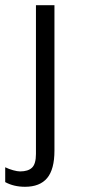

<svg xmlns="http://www.w3.org/2000/svg" viewBox="-54 -531 334 737"><path d="M155 47Q155 119 127 152.5Q99 186 42 186Q-1 186 -34 168V111Q-20 118 -3.5 122.5Q13 127 23 127Q54 127 69 112.5Q84 98 84 60V-511H155Z"/></svg>

Font: Chivo Light
Style: Regular
Weight: 300
Designer: Hector Gatti
Foundry: Omnibus-Type
Version: Version 1.007